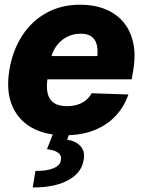

<svg xmlns="http://www.w3.org/2000/svg" viewBox="-20 -573 614 828"><path d="M259.8 10.3Q173.8 10.3 115 -23.7Q56.2 -57.6 31 -120.8Q5.9 -184.1 20.5 -272Q34.7 -356 75.7 -419.2Q116.7 -482.4 180.4 -517.6Q244.1 -552.7 326.2 -552.7Q384.8 -552.7 431.6 -534.4Q478.5 -516.1 509.8 -480.5Q541 -444.8 553.5 -392.8Q565.9 -340.8 555.2 -273.4L547.9 -231H73.7L90.3 -331.1H481.9L397 -308.6Q403.3 -345.7 398.9 -372.3Q394.5 -398.9 377.4 -413.3Q360.4 -427.7 327.6 -427.7Q294.9 -427.7 267.3 -413.1Q239.7 -398.4 221.4 -372.1Q203.1 -345.7 197.3 -310.1L185.5 -238.3Q179.2 -199.7 185.1 -172.1Q190.9 -144.5 211.4 -129.9Q231.9 -115.2 269 -115.2Q293.5 -115.2 314 -121.6Q334.5 -127.9 350.1 -140.6Q365.7 -153.3 375 -170.9L533.7 -165.5Q515.1 -111.8 477.8 -72.3Q440.4 -32.7 385.7 -11.2Q331.1 10.3 259.8 10.3ZM211.4 -2.9H281.2L269.5 29.3Q307.6 35.2 327.6 57.9Q347.7 80.6 340.8 116.2Q332.5 171.9 274.4 203.9Q216.3 235.8 121.1 235.4L132.8 164.1Q181.2 164.6 209.5 153.1Q237.8 141.6 242.2 120.1Q247.1 99.1 232.2 86.9Q217.3 74.7 182.6 70.3Z"/></svg>

Font: Inter Tight ExtraBold
Style: Italic
Weight: 800
Italic angle: -9.39999°
Designer: Rasmus Andersson
Foundry: rsms
Version: Version 3.004